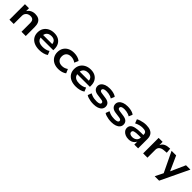

<svg xmlns="http://www.w3.org/2000/svg" viewBox="513 -2326 4325 4325"><g transform="rotate(45 2675.5 -163.0)"><path d="M81 0V-494H210V-392H205Q232 -445 283.5 -474.5Q335 -504 402 -504Q466 -504 510.5 -481Q555 -458 578 -409.5Q601 -361 601 -284V0H465V-279Q465 -320 453.5 -345.5Q442 -371 418.5 -383Q395 -395 359 -395Q317 -395 284.5 -377.5Q252 -360 234.5 -329.5Q217 -299 217 -261V0Z M1036 10Q940 10 871.5 -21Q803 -52 766.5 -109.5Q730 -167 730 -245Q730 -322 764.5 -379.5Q799 -437 862.5 -470.5Q926 -504 1010 -504Q1089 -504 1146 -473.5Q1203 -443 1234.5 -386.5Q1266 -330 1266 -251V-212H838V-293H1171L1152 -275Q1151 -342 1115 -376Q1079 -410 1013 -410Q965 -410 930.5 -392.5Q896 -375 877.5 -341.5Q859 -308 859 -261V-250Q859 -198 878.5 -163.5Q898 -129 938.5 -111.5Q979 -94 1042 -94Q1091 -94 1137 -105Q1183 -116 1217 -141L1255 -50Q1217 -21 1157.5 -5.5Q1098 10 1036 10Z M1642 10Q1556 10 1493 -22Q1430 -54 1395 -112Q1360 -170 1360 -247Q1360 -325 1395 -383Q1430 -441 1493.5 -472.5Q1557 -504 1642 -504Q1701 -504 1753.5 -488Q1806 -472 1840 -444L1798 -348Q1767 -371 1730 -383.5Q1693 -396 1655 -396Q1580 -396 1539 -356.5Q1498 -317 1498 -247Q1498 -177 1539 -137.5Q1580 -98 1654 -98Q1692 -98 1729 -110.5Q1766 -123 1797 -146L1839 -49Q1805 -22 1753 -6Q1701 10 1642 10Z M2202 10Q2106 10 2037.5 -21Q1969 -52 1932.5 -109.5Q1896 -167 1896 -245Q1896 -322 1930.5 -379.5Q1965 -437 2028.5 -470.5Q2092 -504 2176 -504Q2255 -504 2312 -473.5Q2369 -443 2400.5 -386.5Q2432 -330 2432 -251V-212H2004V-293H2337L2318 -275Q2317 -342 2281 -376Q2245 -410 2179 -410Q2131 -410 2096.5 -392.5Q2062 -375 2043.5 -341.5Q2025 -308 2025 -261V-250Q2025 -198 2044.5 -163.5Q2064 -129 2104.5 -111.5Q2145 -94 2208 -94Q2257 -94 2303 -105Q2349 -116 2383 -141L2421 -50Q2383 -21 2323.5 -5.5Q2264 10 2202 10Z M2764 10Q2715 10 2671 3Q2627 -4 2590.5 -16Q2554 -28 2529 -46L2562 -136Q2590 -120 2624.5 -108.5Q2659 -97 2695.5 -92Q2732 -87 2767 -87Q2821 -87 2850 -101Q2879 -115 2879 -142Q2879 -163 2863 -174.5Q2847 -186 2811 -191L2686 -208Q2613 -218 2576 -255Q2539 -292 2539 -345Q2539 -392 2567.5 -427.5Q2596 -463 2649 -483.5Q2702 -504 2776 -504Q2820 -504 2859.5 -497.5Q2899 -491 2932.5 -478.5Q2966 -466 2987 -447L2950 -359Q2926 -375 2896.5 -385.5Q2867 -396 2835.5 -401.5Q2804 -407 2772 -407Q2716 -407 2689 -392Q2662 -377 2662 -350Q2662 -330 2677 -317.5Q2692 -305 2726 -301L2850 -283Q2926 -273 2963.5 -239Q3001 -205 3001 -147Q3001 -99 2972 -63.5Q2943 -28 2889.5 -9Q2836 10 2764 10Z M3334 10Q3285 10 3241 3Q3197 -4 3160.5 -16Q3124 -28 3099 -46L3132 -136Q3160 -120 3194.5 -108.5Q3229 -97 3265.5 -92Q3302 -87 3337 -87Q3391 -87 3420 -101Q3449 -115 3449 -142Q3449 -163 3433 -174.5Q3417 -186 3381 -191L3256 -208Q3183 -218 3146 -255Q3109 -292 3109 -345Q3109 -392 3137.5 -427.5Q3166 -463 3219 -483.5Q3272 -504 3346 -504Q3390 -504 3429.5 -497.5Q3469 -491 3502.5 -478.5Q3536 -466 3557 -447L3520 -359Q3496 -375 3466.5 -385.5Q3437 -396 3405.5 -401.5Q3374 -407 3342 -407Q3286 -407 3259 -392Q3232 -377 3232 -350Q3232 -330 3247 -317.5Q3262 -305 3296 -301L3420 -283Q3496 -273 3533.5 -239Q3571 -205 3571 -147Q3571 -99 3542 -63.5Q3513 -28 3459.5 -9Q3406 10 3334 10Z M3879 10Q3819 10 3772.5 -11Q3726 -32 3700 -67.5Q3674 -103 3674 -148Q3674 -199 3704.5 -231.5Q3735 -264 3802.5 -280Q3870 -296 3983 -296H4068V-217H3987Q3936 -217 3901.5 -213.5Q3867 -210 3846 -202.5Q3825 -195 3816 -183Q3807 -171 3807 -153Q3807 -121 3833.5 -103Q3860 -85 3906 -85Q3946 -85 3978.5 -100.5Q4011 -116 4030.5 -143.5Q4050 -171 4050 -205V-313Q4050 -361 4020 -381Q3990 -401 3928 -401Q3879 -401 3830.5 -388.5Q3782 -376 3734 -350L3697 -444Q3729 -463 3769 -476Q3809 -489 3852.5 -496.5Q3896 -504 3938 -504Q4017 -504 4071 -481.5Q4125 -459 4152.5 -413.5Q4180 -368 4180 -295V0H4059V-105L4064 -106Q4051 -71 4025.5 -45Q4000 -19 3964 -4.5Q3928 10 3879 10Z M4340 0V-494H4467V-372H4461Q4479 -432 4526.5 -464.5Q4574 -497 4646 -502L4696 -506L4706 -387L4620 -380Q4549 -374 4513 -341Q4477 -308 4477 -254V0Z M4888 180 5002 -50V27L4752 -494H4898L5065 -122H5046L5212 -494H5351L5029 180Z"/></g></svg>

Font: Nunito Sans 10pt SemiExpanded
Style: Bold
Weight: 700
Width: 6
Designer: Vernon Adams
Foundry: Vernon Adams
Version: Version 3.101;gftools[0.9.27]